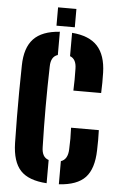

<svg xmlns="http://www.w3.org/2000/svg" viewBox="-62 -981 640 1033"><g transform="rotate(5 258.0 -465.0)"><path d="M230 9Q132 3 88.2 -44Q44.5 -91 42 -191Q40.5 -265.5 40 -332.8Q39.5 -400 40 -467.8Q40.5 -535.5 42 -611Q43.5 -706.5 88.8 -754.5Q134 -802.5 230 -809V-683.5Q192.5 -672 192 -618Q186 -400 192 -183Q192.5 -128 230 -116.5ZM330 -500Q331 -528 331.5 -559.2Q332 -590.5 331 -618Q330.5 -670.5 296 -683V-809Q389 -802 433.8 -753Q478.5 -704 481 -610Q482 -585.5 481.5 -555.2Q481 -525 480 -500ZM296 9V-116Q333 -128 335 -183Q336.5 -215.5 336.5 -241Q336.5 -266.5 335 -300H485Q486 -276 486 -245.5Q486 -215 485 -191Q482.5 -91 438.5 -44Q394.5 3 296 9ZM209 -840V-939H308V-840Z"/></g></svg>

Font: Big Shoulders Stencil Text Black
Style: Regular
Weight: 900
Designer: Patric King
Foundry: XO Type Co
Version: Version 1.000